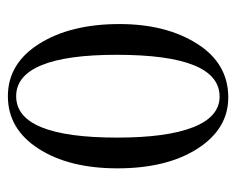

<svg xmlns="http://www.w3.org/2000/svg" viewBox="-76 -524 599 487"><g transform="rotate(90 223.5 -280.5)"><path d="M41 -284Q41 -402 91 -481Q141 -560 227 -560Q307 -560 357 -482Q407 -404 407 -279Q407 -156 357 -78.5Q307 -1 224 -1Q141 -1 91 -80.5Q41 -160 41 -284ZM225 -538Q119 -538 119 -277Q119 -150 145.5 -86Q172 -22 224 -22Q329 -22 329 -278Q329 -405 302.5 -471.5Q276 -538 225 -538Z"/></g></svg>

Font: Pomorsky Unicode
Style: Medium
Weight: 500
Version: 1.1